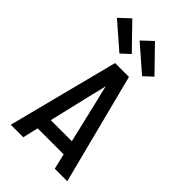

<svg xmlns="http://www.w3.org/2000/svg" viewBox="-273 -1008 1096 1096"><g transform="rotate(45 275.0 -460.0)"><path d="M47 0 219 -670H331L503 0H402L380 -94H170L148 0ZM360 -180 297 -447Q291 -470 285.5 -493Q280 -516 275 -539Q270 -516 264.5 -493Q259 -470 253 -447L190 -180ZM381 -726 227 -860 291 -920 433 -774ZM198 -726 44 -860 108 -920 250 -774Z"/></g></svg>

Font: Lode Dark
Style: Bold
Weight: 700
Monospace: yes
Designer: Belleve Invis
Foundry: Belleve Invis
Version: Version 29.2.0; ttfautohint (v1.8.3)